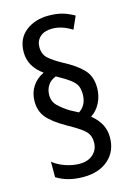

<svg xmlns="http://www.w3.org/2000/svg" viewBox="-113 -820 596 852"><g transform="rotate(-15 185.0 -394.0)"><path d="M39 -408Q39 -446 58 -475.5Q77 -505 111 -521Q49 -565 49 -631Q49 -693 91.5 -726.5Q134 -760 196 -760Q231 -760 257.5 -753Q284 -746 314 -729L288 -671Q262 -687 240.5 -693.5Q219 -700 197 -700Q162 -700 142 -682Q122 -664 122 -635Q122 -602 143 -583Q164 -564 204 -542Q262 -512 292.5 -480Q323 -448 323 -395Q323 -358 307 -326.5Q291 -295 264 -278Q294 -253 307.5 -226.5Q321 -200 321 -168Q321 -104 277.5 -66Q234 -28 163 -28Q90 -28 40 -60V-131Q63 -112 96.5 -100.5Q130 -89 161 -89Q201 -89 224 -110.5Q247 -132 247 -164Q247 -188 238 -203Q229 -218 207.5 -233Q186 -248 148 -269Q89 -303 64 -333Q39 -363 39 -408ZM109 -418Q109 -388 129.5 -368Q150 -348 181 -329L217 -310Q254 -334 254 -384Q254 -407 247 -422.5Q240 -438 219.5 -453.5Q199 -469 159 -491Q134 -482 121.5 -462.5Q109 -443 109 -418Z"/></g></svg>

Font: Noto Sans Malayalam ExtraCondensed
Style: Regular
Weight: 400
Width: 2
Designer: Jelle Bosma - Monotype Design Team
Foundry: Monotype Imaging Inc.
Version: Version 2.104; ttfautohint (v1.8.4.7-5d5b)